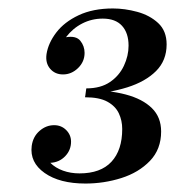

<svg xmlns="http://www.w3.org/2000/svg" viewBox="-20 -748 414 454"><path d="M182 -314Q121 -314 85.5 -339Q50 -364 55 -403L99 -363Q111 -351 129 -344.5Q147 -338 168 -338Q218 -338 243.5 -365.5Q269 -393 269 -443Q269 -463 261 -480Q253 -497 234 -507.5Q215 -518 181 -518L184 -535Q238 -535 277.5 -524.5Q317 -514 339 -492.5Q361 -471 361 -437Q361 -395 334.5 -367.5Q308 -340 267 -327Q226 -314 182 -314ZM99 -363 55 -403Q58 -425 73.5 -438.5Q89 -452 108 -452Q125 -452 136.5 -440.5Q148 -429 148 -413Q148 -393 134 -378.5Q120 -364 99 -363ZM182 -524 184 -539Q218 -539 240 -554Q262 -569 273 -592.5Q284 -616 284 -640Q284 -670 268.5 -687Q253 -704 223 -704Q197 -704 174.5 -692.5Q152 -681 136 -660L90 -620Q94 -646 113 -671Q132 -696 166 -712Q200 -728 247 -728Q275 -728 304.5 -720Q334 -712 354 -693.5Q374 -675 374 -643Q374 -605 349 -580Q324 -555 281 -541.5Q238 -528 182 -524ZM129 -572Q110 -572 98.5 -585.5Q87 -599 90 -620L136 -660Q160 -664 170 -651.5Q180 -639 180 -623Q180 -602 164.5 -587Q149 -572 129 -572Z"/></svg>

Font: Brygada 1918 SemiBold
Style: Italic
Weight: 600
Italic angle: -8°
Designer: Mateusz Machalski | Borys Kosmynka | Przemek Hoffer
Foundry: NIEPODLEGLA 2018
Version: Version 3.006